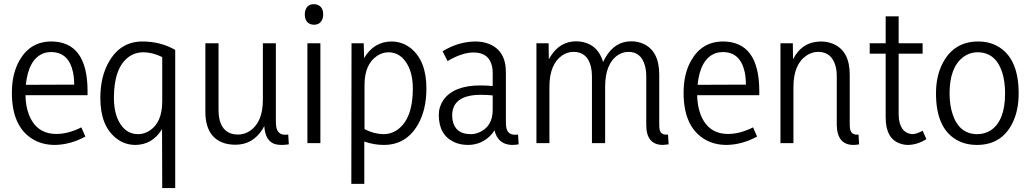

<svg xmlns="http://www.w3.org/2000/svg" viewBox="-20 -700 5038 939"><path d="M397.5 -32.2 377.9 -77.1Q313.5 -44.9 255.9 -44.9Q159.2 -44.9 122.1 -137.7Q105.5 -179.7 104.5 -234.4H408.2V-258.8Q406.2 -496.1 231.4 -497.1Q127.9 -497.1 75.2 -404.3Q38.1 -339.8 38.1 -246.1Q38.1 -84 136.7 -21.5Q184.6 8.8 248 8.8Q324.2 7.8 397.5 -32.2ZM230.5 -445.3Q315.4 -445.3 336.9 -347.7Q342.8 -319.3 342.8 -286.1L106.4 -285.2Q119.1 -411.1 193.4 -439.5Q210.9 -445.3 230.5 -445.3Z M470.7 -220.7Q470.7 -84 548.8 -23.4Q589.8 8.8 642.6 8.8Q725.6 7.8 772.5 -68.4L773.4 219.7H836.9V-456.1Q764.6 -497.1 676.8 -497.1Q570.3 -497.1 513.7 -399.4Q470.7 -326.2 470.7 -220.7ZM773.4 -420.9V-204.1Q773.4 -100.6 710.9 -60.5Q684.6 -43.9 655.3 -43.9Q592.8 -43.9 559.6 -109.4Q537.1 -155.3 537.1 -221.7Q537.1 -367.2 608.4 -420.9Q640.6 -444.3 680.7 -444.3Q725.6 -444.3 773.4 -420.9Z M1358.4 8.8Q1374 8.8 1392.6 5.9L1389.6 -42Q1382.8 -41 1375 -41Q1337.9 -41 1331.1 -79.1Q1329.1 -91.8 1329.1 -108.4V-488.3H1265.6V-211.9Q1265.6 -102.5 1202.1 -59.6Q1174.8 -42 1143.6 -42Q1072.3 -42 1053.7 -114.3Q1048.8 -135.7 1048.8 -160.2V-488.3H984.4V-153.3Q984.4 -30.3 1076.2 0Q1101.6 7.8 1131.8 7.8Q1216.8 7.8 1264.6 -69.3Q1268.6 -77.1 1272.5 -84Q1277.3 -6.8 1329.1 5.9Q1342.8 8.8 1358.4 8.8Z M1546.9 0V-488.3H1483.4V0ZM1560.5 -629.9Q1560.5 -668.9 1528.3 -677.7Q1522.5 -679.7 1515.6 -679.7Q1481.4 -679.7 1472.7 -646.5Q1470.7 -637.7 1470.7 -629.9Q1470.7 -590.8 1501 -581.1Q1508.8 -579.1 1515.6 -579.1Q1548.8 -579.1 1558.6 -612.3Q1560.5 -621.1 1560.5 -629.9Z M1854.5 -43.9Q1808.6 -44.9 1762.7 -68.4V-284.2Q1762.7 -385.7 1824.2 -426.8Q1850.6 -444.3 1879.9 -444.3Q1940.4 -444.3 1974.6 -380.9Q1999 -335 1999 -266.6Q1999 -123 1927.7 -68.4Q1895.5 -43.9 1854.5 -43.9ZM1761.7 199.2V-7.8Q1808.6 8.8 1857.4 8.8Q1965.8 8.8 2023.4 -89.8Q2065.4 -162.1 2065.4 -267.6Q2065.4 -403.3 1988.3 -464.8Q1946.3 -497.1 1893.6 -497.1Q1808.6 -496.1 1760.7 -416L1758.8 -488.3H1699.2L1698.2 199.2Z M2483.4 8.8Q2501 8.8 2516.6 5.9L2513.7 -42Q2507.8 -41 2499 -41Q2462.9 -41 2456.1 -76.2Q2454.1 -88.9 2454.1 -108.4V-347.7Q2454.1 -452.1 2371.1 -485.4Q2340.8 -497.1 2304.7 -497.1Q2220.7 -496.1 2144.5 -449.2L2168.9 -401.4Q2240.2 -443.4 2295.9 -443.4Q2372.1 -443.4 2386.7 -374Q2389.6 -360.4 2389.6 -344.7V-279.3Q2359.4 -282.2 2329.1 -282.2Q2199.2 -282.2 2148.4 -210.9Q2126 -177.7 2126 -137.7Q2126 -40 2201.2 -4.9Q2231.4 8.8 2268.6 8.8Q2338.9 8.8 2386.7 -45.9Q2393.6 -54.7 2398.4 -62.5Q2415 6.8 2483.4 8.8ZM2282.2 -43.9Q2206.1 -43.9 2193.4 -112.3Q2191.4 -125 2191.4 -137.7Q2193.4 -235.4 2330.1 -236.3Q2362.3 -236.3 2389.6 -233.4V-163.1Q2389.6 -84 2328.1 -54.7Q2305.7 -43.9 2282.2 -43.9Z M3204.1 -335Q3204.1 -450.2 3127 -485.4Q3099.6 -498 3067.4 -498Q2985.4 -498 2939.5 -416Q2933.6 -406.2 2929.7 -396.5Q2906.2 -475.6 2835.9 -493.2Q2817.4 -498 2798.8 -498Q2718.8 -498 2672.9 -424.8Q2668 -417 2664.1 -410.2L2663.1 -488.3H2603.5V0H2667V-275.4Q2667 -386.7 2730.5 -429.7Q2755.9 -446.3 2785.2 -446.3Q2852.5 -446.3 2870.1 -373Q2875 -352.5 2875 -327.1V0H2939.5V-275.4Q2939.5 -388.7 3002 -430.7Q3026.4 -446.3 3053.7 -446.3Q3115.2 -446.3 3133.8 -379.9Q3140.6 -355.5 3140.6 -327.1V-88.9Q3140.6 8.8 3222.7 8.8Q3235.4 7.8 3250 5.9L3247.1 -42Q3212.9 -38.1 3206.1 -65.4Q3204.1 -77.1 3204.1 -94.7Z M3682.6 -32.2 3663.1 -77.1Q3598.6 -44.9 3541 -44.9Q3444.3 -44.9 3407.2 -137.7Q3390.6 -179.7 3389.6 -234.4H3693.4V-258.8Q3691.4 -496.1 3516.6 -497.1Q3413.1 -497.1 3360.4 -404.3Q3323.2 -339.8 3323.2 -246.1Q3323.2 -84 3421.9 -21.5Q3469.7 8.8 3533.2 8.8Q3609.4 7.8 3682.6 -32.2ZM3515.6 -445.3Q3600.6 -445.3 3622.1 -347.7Q3627.9 -319.3 3627.9 -286.1L3391.6 -285.2Q3404.3 -411.1 3478.5 -439.5Q3496.1 -445.3 3515.6 -445.3Z M4178.7 -42Q4144.5 -38.1 4137.7 -67.4Q4135.7 -79.1 4135.7 -94.7V-335Q4135.7 -451.2 4054.7 -485.4Q4027.3 -497.1 3994.1 -497.1Q3902.3 -496.1 3858.4 -410.2L3857.4 -488.3H3796.9V0H3860.4V-274.4Q3860.4 -385.7 3924.8 -428.7Q3951.2 -446.3 3981.4 -446.3Q4046.9 -446.3 4066.4 -377Q4072.3 -354.5 4072.3 -327.1V-88.9Q4074.2 7.8 4152.3 8.8Q4167 8.8 4181.6 5.9Z M4510.7 -19.5 4492.2 -60.5Q4461.9 -43.9 4439.5 -43.9Q4377.9 -51.8 4375 -136.7V-437.5H4492.2V-488.3H4375V-620.1H4311.5V-488.3H4233.4V-437.5H4311.5V-125Q4311.5 -22.5 4381.8 2Q4400.4 8.8 4421.9 8.8Q4466.8 7.8 4510.7 -19.5Z M4759.8 -43.9Q4671.9 -43.9 4639.6 -139.6Q4624 -184.6 4624 -243.2Q4624 -369.1 4689.5 -419.9Q4721.7 -444.3 4761.7 -444.3Q4849.6 -444.3 4881.8 -344.7Q4895.5 -299.8 4895.5 -243.2Q4895.5 -109.4 4825.2 -62.5Q4795.9 -43.9 4759.8 -43.9ZM4763.7 -497.1Q4649.4 -497.1 4593.8 -397.5Q4557.6 -333 4557.6 -243.2Q4557.6 -76.2 4655.3 -17.6Q4699.2 8.8 4757.8 8.8Q4877.9 8.8 4930.7 -96.7Q4961.9 -158.2 4961.9 -243.2Q4961.9 -407.2 4869.1 -467.8Q4824.2 -497.1 4763.7 -497.1Z"/></svg>

Font: Yaldevi Colombo
Style: Regular
Weight: 400
Designer: Sol Matas, Denzil Rajitha, Kosala Senevirathne and Pathum Egodawatta
Foundry: Mooniak
Version: Version 1.020 ; ttfautohint (v1.6)